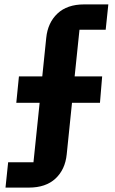

<svg xmlns="http://www.w3.org/2000/svg" viewBox="-20 -718 524 872"><path d="M5 134 17 19H132L160 -251H54L66 -371H172L190 -546Q197 -615 241 -656.5Q285 -698 362 -698H472L460 -583H341L319 -371H444L434 -251H307L283 -17Q276 52 232 93Q188 134 111 134Z"/></svg>

Font: Anuphan
Style: Bold
Weight: 700
Designer: Mike Abbink, Paul van der Laan, Pieter van Rosmalen, Mint Tantisuwanna
Foundry: Bold Monday; Cadson Demak
Version: Version 3.002;hotconv 1.0.109;makeotfexe 2.5.65596